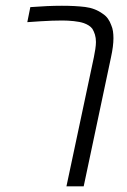

<svg xmlns="http://www.w3.org/2000/svg" viewBox="-20 -660 451 680"><path d="M215.3 0 312.5 -457.5Q315.4 -471.2 317.6 -486.1Q319.8 -501 319.8 -511.2Q319.8 -525.9 316.2 -537.6Q312.5 -549.3 307.1 -558.1Q301.8 -564.9 294.2 -569.8Q286.6 -574.7 276.9 -578.1Q262.7 -583 241.2 -585.2Q219.7 -587.4 200.7 -587.4Q182.6 -587.4 163.8 -586.7Q145 -585.9 124 -584.7Q103 -583.5 76.7 -581.5L87.4 -634.8Q119.1 -637.2 146.5 -638.4Q173.8 -639.6 199.2 -639.6Q246.1 -639.6 281.5 -635.3Q316.9 -630.9 343.8 -611.3Q354.5 -604.5 362.1 -594Q369.6 -583.5 374 -570.8Q378.4 -561 380.1 -549.3Q381.8 -537.6 381.8 -524.9Q381.8 -510.7 379.6 -493.7Q377.4 -476.6 373 -456.5L276.4 0Z"/></svg>

Font: Open Sans SemiCondensed Light
Style: Italic
Weight: 300
Width: 4
Italic angle: -12°
Designer: Monotype Design Team
Foundry: Monotype Imaging Inc.
Version: Version 3.000